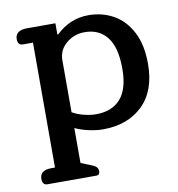

<svg xmlns="http://www.w3.org/2000/svg" viewBox="-80 -574 799 860"><g transform="rotate(-10 319.0 -144.0)"><path d="M67 213Q44 213 44 185Q44 145 97 145H113V-423H67Q44 -423 44 -451Q44 -471 58 -481Q72 -491 97 -491H227V-441L230 -439Q294 -501 378 -501Q440 -501 491 -473Q542 -445 573 -386.5Q604 -328 604 -240Q604 -118 536 -52Q468 14 355 14Q326 14 291.5 6.5Q257 -1 229 -14V145L270 161Q291 169 298 176.5Q305 184 305 196Q305 213 290 213ZM487 -239Q487 -336 450.5 -382.5Q414 -429 349 -429Q301 -429 265 -399Q229 -369 229 -322V-86Q251 -73 281 -65.5Q311 -58 336 -58Q409 -58 448 -102.5Q487 -147 487 -239Z"/></g></svg>

Font: Maitree Semibold
Style: Regular
Weight: 600
Designer: CadsonDemak Team
Foundry: CadsonDemak
Version: Version 1.010